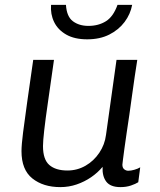

<svg xmlns="http://www.w3.org/2000/svg" viewBox="-20 -756 656 786"><path d="M227 10Q157 10 112.5 -25.5Q68 -61 68 -137Q68 -163 74.5 -214Q81 -265 91.5 -339.5Q102 -414 116 -511H201Q187 -411 176.5 -339Q166 -267 161 -222.5Q156 -178 156 -158Q156 -103 182 -80.5Q208 -58 256 -58Q296 -58 330 -77.5Q364 -97 386.5 -130.5Q409 -164 414 -204L457 -511H542Q537 -480 531.5 -442.5Q526 -405 520.5 -365Q515 -325 509.5 -286Q504 -247 498.5 -212Q493 -177 489.5 -149Q486 -121 483.5 -103.5Q481 -86 481 -82Q481 -69 488.5 -63Q496 -57 505 -57Q516 -57 530 -61Q544 -65 554 -71L546 -10Q535 -3 516 3.5Q497 10 473 10Q432 10 415 -12.5Q398 -35 400 -73Q380 -49 353 -30.5Q326 -12 294 -1Q262 10 227 10ZM337 -595Q285 -595 251 -614.5Q217 -634 201.5 -666Q186 -698 189 -736H250Q253 -688 278.5 -669Q304 -650 342 -650Q383 -650 413.5 -669Q444 -688 461 -736H521Q514 -698 490 -666Q466 -634 427.5 -614.5Q389 -595 337 -595Z"/></svg>

Font: Chivo Medium Light
Style: Italic
Weight: 300
Italic angle: -8.05°
Version: Version 2.002